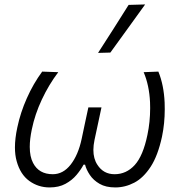

<svg xmlns="http://www.w3.org/2000/svg" viewBox="-20 -812 792 842"><path d="M197.5 10Q148 10 108.5 -18.5Q69 -47 53 -105.5Q45.5 -132 45.5 -165.5Q45.5 -205 56 -253.5Q69.5 -318 97.8 -381.5Q126 -445 165 -498L235.5 -495.5Q194 -440.5 163.5 -375.5Q133 -310.5 119.5 -244.5Q110.5 -201.5 110.5 -168Q110.5 -125 125 -97.5Q150.5 -48 211.5 -48Q257 -48 290 -90.2Q323 -132.5 338 -202.5Q346 -240.5 353.2 -274.5Q360.5 -308.5 367.5 -341H425Q418 -308 410.5 -273Q402.5 -237.5 394.5 -198.5Q389.5 -174.5 389.5 -154.5Q389.5 -116 407 -89.5Q433.5 -48 482.5 -48Q534 -48 570.8 -88.2Q607.5 -128.5 626.5 -220.5Q638.5 -277 638.5 -338Q638.5 -350.5 638 -363.5Q634.5 -438 610 -495.5L674.5 -498Q698.5 -439.5 702 -362Q702.5 -347 702.5 -332.5Q702.5 -270.5 690.5 -213Q672.5 -129.5 640.8 -80.8Q609 -32 569 -11Q529 10 485.5 10Q444 10 416.8 -5.8Q389.5 -21.5 374 -44.8Q358.5 -68 353 -90H346.5Q335 -68 315.5 -44.8Q296 -21.5 267 -5.8Q238 10 197.5 10ZM410 -580Q444.5 -633.5 478 -686Q511 -738.5 544 -790.5L616.5 -792.5Q578 -739 540 -686.5L464 -581.5Z"/></svg>

Font: Heraclito Light
Style: Italic
Weight: 300
Italic angle: -12°
Designer: Kostas Bartsokas (font) & Cristiano Sobral (main changes)
Foundry: Kostas Bartsokas (font) & Cristiano Sobral (main changes)
Version: Version 1.00;July 8, 2020;FontCreator 13.0.0.2655 64-bit